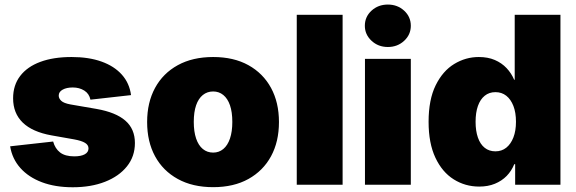

<svg xmlns="http://www.w3.org/2000/svg" viewBox="-20 -791 2468 822"><path d="M291.5 10.7Q216.8 10.7 159.7 -10.7Q102.5 -32.2 67.4 -71.5Q32.2 -110.8 23.4 -164.6L207.5 -185.1Q215.8 -154.8 237.3 -138.2Q258.8 -121.6 297.9 -121.6Q326.7 -121.6 342.8 -130.4Q358.9 -139.2 358.9 -155.8Q358.9 -170.4 344 -179.4Q329.1 -188.5 297.4 -194.3L200.7 -211.4Q118.7 -226.1 77.4 -266.1Q36.1 -306.2 36.1 -370.1Q36.1 -426.3 66.4 -465.8Q96.7 -505.4 152.6 -526.1Q208.5 -546.9 286.6 -546.9Q360.4 -546.9 414.8 -527.3Q469.2 -507.8 501.7 -471.4Q534.2 -435.1 541 -383.8L367.2 -364.3Q361.8 -390.1 340.8 -403.3Q319.8 -416.5 291.5 -416.5Q265.1 -416.5 248.3 -407.2Q231.4 -397.9 231.4 -381.8Q231.4 -369.6 242.2 -359.4Q252.9 -349.1 282.2 -343.8L393.1 -324.7Q476.1 -310.1 516.8 -274.4Q557.6 -238.8 557.6 -178.7Q557.6 -121.1 523.4 -78.6Q489.3 -36.1 429.4 -12.7Q369.6 10.7 291.5 10.7Z M892.6 10.3Q804.7 10.3 741.2 -24.7Q677.7 -59.6 643.8 -122.1Q609.9 -184.6 609.9 -268.6Q609.9 -352.1 643.8 -414.6Q677.7 -477.1 741.2 -512Q804.7 -546.9 892.6 -546.9Q980.5 -546.9 1043.5 -512Q1106.4 -477.1 1140.4 -414.6Q1174.3 -352.1 1174.3 -268.6Q1174.3 -184.6 1140.4 -122.1Q1106.4 -59.6 1043.5 -24.7Q980.5 10.3 892.6 10.3ZM892.6 -137.7Q917.5 -137.7 936 -153.1Q954.6 -168.5 964.6 -198Q974.6 -227.5 974.6 -269Q974.6 -311.5 964.6 -340.3Q954.6 -369.1 936 -384.3Q917.5 -399.4 892.6 -399.4Q867.2 -399.4 848.4 -384.3Q829.6 -369.1 819.6 -340.3Q809.6 -311.5 809.6 -269Q809.6 -227.5 819.6 -198Q829.6 -168.5 848.4 -153.1Q867.2 -137.7 892.6 -137.7Z M1446.8 -727.5V0H1250.5V-727.5Z M1542.5 0V-539.1H1738.8V0ZM1640.6 -589.8Q1599.1 -589.8 1570.6 -616.5Q1542 -643.1 1542 -680.7Q1542 -719.2 1570.6 -745.4Q1599.1 -771.5 1640.6 -771.5Q1681.6 -771.5 1710.2 -745.4Q1738.8 -719.2 1738.8 -680.7Q1738.8 -642.6 1710.2 -616.2Q1681.6 -589.8 1640.6 -589.8Z M2031.7 7.8Q1971.7 7.8 1922.4 -23.2Q1873 -54.2 1844 -116Q1814.9 -177.7 1814.9 -269.5Q1814.9 -364.3 1845.2 -425.8Q1875.5 -487.3 1924.6 -517.1Q1973.6 -546.9 2029.8 -546.9Q2068.8 -546.9 2098.4 -534.2Q2127.9 -521.5 2148.7 -499.5Q2169.4 -477.5 2181.2 -449.7H2183.6V-727.5H2379.4V0H2185.5V-87.9H2181.6Q2169.9 -59.1 2149.2 -37.8Q2128.4 -16.6 2098.9 -4.4Q2069.3 7.8 2031.7 7.8ZM2101.1 -143.1Q2127.9 -143.1 2147.5 -158.7Q2167 -174.3 2178 -202.6Q2189 -231 2189 -269.5Q2189 -309.1 2178 -337.4Q2167 -365.7 2147.5 -381.1Q2127.9 -396.5 2101.1 -396.5Q2074.2 -396.5 2055.2 -381.1Q2036.1 -365.7 2026.1 -337.4Q2016.1 -309.1 2016.1 -269.5Q2016.1 -230.5 2026.1 -201.9Q2036.1 -173.3 2055.2 -158.2Q2074.2 -143.1 2101.1 -143.1Z"/></svg>

Font: Inter 18pt Black
Style: Regular
Weight: 900
Designer: Rasmus Andersson
Foundry: rsms
Version: Version 4.001;git-66647c0bb